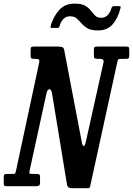

<svg xmlns="http://www.w3.org/2000/svg" viewBox="-73 -1000 714 1031"><path d="M114.5 -684H110.5Q99.5 -684 95.5 -686.5Q91.5 -689 91.5 -699.5V-733Q91.5 -744 95.2 -747Q99 -750 109 -750H234.5Q252 -750 260.5 -747Q269 -744 271.5 -733L366 -238Q370 -215.5 377 -215.5Q383 -215.5 388.5 -241L483 -666Q486.5 -684 463.5 -684H450.5Q437 -684 434 -688Q431 -692 431 -706V-732Q431 -744 435.2 -747Q439.5 -750 450.5 -750H604.5Q615.5 -750 618.2 -746.5Q621 -743 621 -731.5V-702.5Q621 -690.5 617.8 -687.2Q614.5 -684 603 -684H578Q564.5 -684 562 -681Q559.5 -678 557 -667L411.5 -1Q410 5.5 407.5 8Q405 10.5 396.5 10.5H311.5Q290 10.5 287 -7.5L206 -501Q204.5 -511 200.2 -516Q196 -521 192.5 -521Q181.5 -521 176 -496L86 -83.5Q83 -69.5 86.8 -67.8Q90.5 -66 106 -66H123Q132.5 -66 137.2 -63.5Q142 -61 142 -51V-21Q142 -6 136 -3Q130 0 116.5 0H-34.5Q-45.5 0 -49.2 -2.8Q-53 -5.5 -53 -16V-47Q-53 -58.5 -50 -62.2Q-47 -66 -35.5 -66H-6Q7 -66 8.8 -69.2Q10.5 -72.5 13 -83.5L136.5 -660Q140 -675 136.5 -679.5Q133 -684 114.5 -684ZM453.5 -836.5Q416 -836.5 396.5 -848.2Q377 -860 364 -875.5Q353 -887.5 340.2 -900Q327.5 -912.5 302.5 -912.5Q261.5 -912.5 246 -857Q243 -850 233.5 -850H207Q198.5 -850 198.2 -853.8Q198 -857.5 200 -865Q215 -912.5 245 -946.5Q275 -980.5 328 -980.5Q366 -980.5 385.2 -968.8Q404.5 -957 416 -941.5Q425.5 -929.5 437 -917Q448.5 -904.5 470.5 -904.5Q509.5 -904.5 525.5 -956Q527.5 -962 530 -964.5Q532.5 -967 539.5 -967H567Q573.5 -967 574.5 -964.5Q575.5 -962 574 -956Q560 -900.5 531 -868.5Q502 -836.5 453.5 -836.5Z"/></svg>

Font: Besley* Condensed Medium
Style: Italic
Weight: 500
Width: 3
Italic angle: -13°
Designer: Owen Earl
Foundry: indestructible type*
Version: Version 3.000; ttfautohint (v1.8.3)